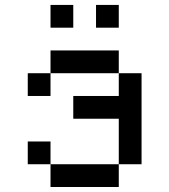

<svg xmlns="http://www.w3.org/2000/svg" viewBox="-20 -747 676 767"><path d="M90.9 -454.5V-363.6H181.8V-454.5ZM454.5 -272.7V-90.9H545.5V-454.5H454.5V-363.6H272.7V-272.7ZM90.9 -181.8V-90.9H181.8V-181.8ZM181.8 -90.9V0H454.5V-90.9ZM181.8 -545.5V-454.5H454.5V-545.5ZM181.8 -727.3V-636.4H272.7V-727.3ZM363.6 -727.3V-636.4H454.5V-727.3Z"/></svg>

Font: Departure Mono
Style: Regular
Weight: 400
Monospace: yes
Designer: Helena Zhang
Version: Version 1.500;Glyphs 3.3.1 (3343)